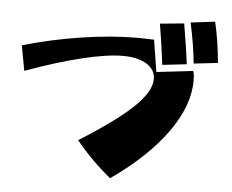

<svg xmlns="http://www.w3.org/2000/svg" viewBox="-54 -799 1098 907"><g transform="rotate(5 495.0 -346.0)"><path d="M815 -722 930 -736Q951 -647 960 -543L846 -530Q838 -616 815 -722ZM671 -704 785 -715Q805 -599 814 -524L699 -511Q686 -616 671 -704ZM334 -122Q508 -231 586.5 -306.5Q665 -382 665 -440Q665 -485 623.5 -511Q582 -537 510 -537Q435 -537 316 -508Q197 -479 52 -426L30 -545Q162 -584 305 -606Q448 -628 568 -628Q606 -628 650 -626L674 -475L847 -495Q853 -480 853 -450Q853 -331 762 -203.5Q671 -76 500 44Q409 -30 334 -122Z"/></g></svg>

Font: Otomanopee
Style: Regular
Weight: 400
Designer: Das Ende der Wildnis
Foundry: Gutenberg Labo
Version: Version 3.000